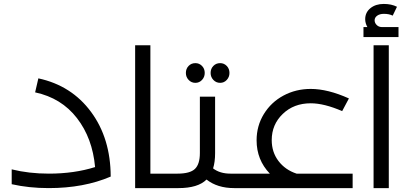

<svg xmlns="http://www.w3.org/2000/svg" viewBox="-20 -965 2104 985"><path d="M176.8 -563Q347.2 -526.4 447.3 -390.6Q547.4 -254.9 547.9 -59.1Q410.2 0 230 0Q128.4 0 40 -20V-96.2Q128.4 -74.2 231 -74.2Q360.4 -74.2 467.8 -107.9Q454.6 -255.9 374.8 -359.1Q294.9 -462.4 160.2 -491.2Z M858.4 -74.2Q870.6 -74.2 874.5 -65.2Q878.4 -56.2 878.4 -37.1Q878.4 -18.6 874.3 -9.3Q870.1 0 858.4 0H673.3V-732.9H751.5V-74.2Z M982.4 -540Q961.9 -540 947.8 -554.9Q933.6 -569.8 933.6 -590.8Q933.6 -612.3 947.5 -626.7Q961.4 -641.1 982.4 -641.1Q1002.4 -641.1 1016.4 -626.7Q1030.3 -612.3 1030.3 -590.8Q1030.3 -569.8 1016.4 -554.9Q1002.4 -540 982.4 -540ZM1109.4 -540Q1088.9 -540 1074.7 -554.9Q1060.5 -569.8 1060.5 -590.8Q1060.5 -612.3 1074.5 -626.7Q1088.4 -641.1 1109.4 -641.1Q1129.4 -641.1 1143.3 -626.7Q1157.2 -612.3 1157.2 -590.8Q1157.2 -569.8 1143.3 -554.9Q1129.4 -540 1109.4 -540ZM1218.3 -74.2Q1230.5 -74.2 1234.4 -65.2Q1238.3 -56.2 1238.3 -37.1Q1238.3 -18.6 1234.1 -9.3Q1230 0 1218.3 0H1181.6Q1095.2 0 1039.6 -43.9Q995.6 0 895.5 0H858.4Q846.7 0 842.5 -9.3Q838.4 -18.6 838.4 -37.1Q838.4 -56.2 842.3 -65.2Q846.2 -74.2 858.4 -74.2H890.6Q954.6 -74.2 980 -98.4Q1005.4 -122.6 1005.4 -180.2V-469.2H1083.5V-179.2Q1083.5 -133.8 1073.2 -101.1Q1107.9 -74.2 1162.6 -74.2Z M1501.5 -74.2H1789.1V0H1218.3Q1206.5 0 1202.4 -9.3Q1198.2 -18.6 1198.2 -37.1Q1198.2 -56.2 1202.1 -65.2Q1206.1 -74.2 1218.3 -74.2H1364.3Q1296.4 -145 1296.4 -245.1Q1296.4 -319.3 1333.7 -380.1Q1371.1 -440.9 1434.6 -474.9Q1498 -508.8 1574.2 -508.8Q1661.6 -508.8 1770 -460L1735.4 -395Q1642.6 -435.1 1574.2 -435.1Q1487.3 -435.1 1430.7 -380.6Q1374 -326.2 1374 -246.1Q1374 -184.6 1408.7 -138.9Q1443.4 -93.3 1501.5 -74.2Z M1937.5 -826.2H2024.4V-774.9H1844.7V-826.2H1864.7Q1853.5 -846.2 1853.5 -866.2Q1853.5 -901.4 1880.4 -923.1Q1907.2 -944.8 1948.7 -944.8Q1988.3 -944.8 2016.6 -930.2L1994.6 -884.8Q1976.1 -894 1949.7 -894Q1928.2 -894 1915 -884.5Q1901.9 -875 1901.9 -860.8Q1901.9 -847.7 1912.1 -837.2Q1922.4 -826.7 1937.5 -826.2ZM1896.5 0V-732.9H1974.6V0Z"/></svg>

Font: Montserrat-Arabic Light
Style: Regular
Weight: 300
Designer: Mohamed Gaber
Foundry: Kief Type Foundry
Version: Version 5.008;PS 005.008;hotconv 1.0.88;makeotf.lib2.5.64775